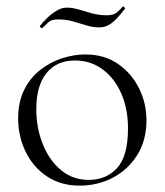

<svg xmlns="http://www.w3.org/2000/svg" viewBox="-20 -570 517 603"><path d="M230 13Q171 13 127.5 -16Q84 -45 60.5 -93.5Q37 -142 37 -198Q37 -250 56 -288Q75 -326 106.5 -350.5Q138 -375 175 -387Q212 -399 248 -399Q308 -399 351 -369Q394 -339 417 -292Q440 -245 440 -193Q440 -129 411 -83Q382 -37 334.5 -12Q287 13 230 13ZM258 -5Q314 -5 348 -42.5Q382 -80 382 -167Q382 -228 361 -276Q340 -324 302.5 -352Q265 -380 215 -380Q158 -380 126 -340.5Q94 -301 94 -227Q94 -168 114.5 -117Q135 -66 172 -35.5Q209 -5 258 -5ZM316 -522Q336 -522 346.5 -530.5Q357 -539 365 -549Q367 -551 370.5 -547.5Q374 -544 372 -542Q345 -507 328 -495.5Q311 -484 294 -484Q271 -484 250.5 -490.5Q230 -497 209 -503Q188 -509 162 -509Q142 -509 132.5 -500.5Q123 -492 113 -482Q111 -481 107.5 -483.5Q104 -486 106 -489Q114 -500 127.5 -513Q141 -526 157 -536Q173 -546 190 -546Q208 -546 227.5 -540Q247 -534 269 -528Q291 -522 316 -522Z"/></svg>

Font: Cormorant Garamond Light
Style: Regular
Weight: 300
Designer: Christian Thalmann (Catharsis Fonts)
Foundry: Catharsis Fonts
Version: Version 4.001